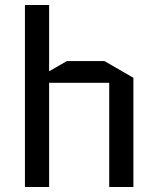

<svg xmlns="http://www.w3.org/2000/svg" viewBox="-20 -750 635 770"><path d="M177 0H80V-730H177V-464L248 -505H399L515 -438V0H418V-418H177Z"/></svg>

Font: Quantico
Style: Regular
Weight: 400
Designer: Matt Desmond
Foundry: MADtype
Version: Version 2.002